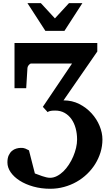

<svg xmlns="http://www.w3.org/2000/svg" viewBox="-20 -937 690 1188"><path d="M582 -618.2 373 -315.9Q426.3 -315.9 470.5 -293.5Q514.6 -271 546.6 -235.8Q578.6 -200.7 596.2 -158Q613.8 -115.2 613.8 -74.2Q613.8 -33.2 602.1 5.1Q590.3 43.5 569.3 77.4Q548.3 111.3 518.8 139.6Q489.3 168 453.4 188.2Q417.5 208.5 376.2 219.7Q335 231 291 231Q234.9 231 186.3 217.3Q137.7 203.6 102.1 180.9Q66.4 158.2 46.1 128.9Q25.9 99.6 25.9 67.9Q25.9 41.5 33.9 24.2Q42 6.8 54.2 -3.4Q66.4 -13.7 81.1 -17.8Q95.7 -22 108.9 -22Q124 -22.9 137 -17.6Q149.9 -12.2 159.2 -6.8L195.8 136.2Q205.1 139.2 216.6 143.8Q228 148.4 240.5 152.6Q252.9 156.7 265.6 159.9Q278.3 163.1 290 163.1Q311.5 163.1 332.5 152.3Q353.5 141.6 372.1 123.5Q390.6 105.5 406.2 81.5Q421.9 57.6 433.1 31.2Q444.3 4.9 450.7 -22.2Q457 -49.3 457 -74.2Q457 -110.4 448.2 -142.8Q439.5 -175.3 422.4 -199.7Q405.3 -224.1 379.9 -238.5Q354.5 -252.9 320.8 -252.9Q299.3 -252.9 288.6 -249.8Q277.8 -246.6 274.9 -243.2L245.1 -275.9L425.8 -543.9H172.9Q168.9 -543.9 165 -541.3Q161.1 -538.6 157.7 -534.4Q154.3 -530.3 152.3 -525.6Q150.4 -521 149.9 -517.1L142.1 -391.1H69.8V-670.9H582ZM378.9 -746.1H260.7L149.9 -917.5H232.9L319.8 -823.2L406.7 -917.5H489.7Z"/></svg>

Font: Charis SIL
Style: Bold
Weight: 700
Foundry: SIL International
Version: Version 4.112